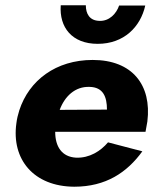

<svg xmlns="http://www.w3.org/2000/svg" viewBox="-20 -697 596 727"><path d="M210 -677C204 -594 252 -531 350 -531C449 -531 512 -595 530 -676H431C421 -646 394 -616 356 -618C319 -619 305 -645 305 -677ZM519 -124 389 -158C361 -125 319 -98 268 -100C214 -103 189 -142 189 -198H531C534 -213 536 -227 538 -237C555 -375 481 -470 331 -470C192 -470 90 -393 53 -279C48 -263 44 -247 42 -230C23 -94 107 9 261 10C381 10 461 -44 519 -124ZM319 -368C371 -367 385 -330 385 -282L206 -281C225 -332 264 -370 319 -368Z"/></svg>

Font: Jost*
Style: Bold Italic
Weight: 700
Italic angle: -10°
Version: Version 3.7